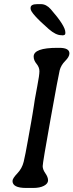

<svg xmlns="http://www.w3.org/2000/svg" viewBox="-20 -929 361 944"><path d="M301.3 -770V-765.6Q301.3 -755.4 288.1 -755.4H285.6L283.2 -755.9H281.2Q254.4 -755.9 219.7 -786.1Q130.4 -864.3 130.4 -886.2V-890.6Q130.4 -908.7 163.6 -908.7H181.2Q207.5 -908.7 229.5 -883.8Q301.3 -801.8 301.3 -770ZM108.4 -4.9Q41.5 -4.9 41.5 -39.1Q41.5 -51.8 64.9 -76.2Q88.4 -100.6 96.4 -133.5Q104.5 -166.5 117.4 -240Q130.4 -313.5 133.3 -328.9Q136.2 -344.2 140.1 -368.7Q144 -393.1 146.7 -409.9Q149.4 -426.8 151.1 -439.2Q152.8 -451.7 163.3 -505.6Q173.8 -559.6 173.8 -578.9Q173.8 -598.1 159.7 -615.2Q145.5 -632.3 145.5 -650.9Q145.5 -693.8 262.2 -693.8H271.5Q321.3 -693.8 321.3 -666.5Q321.3 -649.9 300.5 -629.2Q279.8 -608.4 273.4 -583.3Q267.1 -558.1 228.5 -343.3Q189.9 -128.4 189.9 -112.1Q189.9 -95.7 203.1 -76.9Q216.3 -58.1 216.3 -42.2Q216.3 -26.4 196.3 -15.6Q176.3 -4.9 143.6 -4.9Z"/></svg>

Font: Averia Libre
Style: Italic
Weight: 400
Italic angle: -7.90001°
Version: Version 1.002